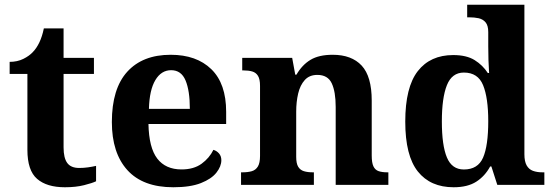

<svg xmlns="http://www.w3.org/2000/svg" viewBox="-20 -780 2333 810"><path d="M253.9 10Q177.3 10 136.5 -25.4Q95.6 -60.7 95.6 -147.9V-468H20.7V-519Q53.2 -519 78.7 -531.7Q104.2 -544.4 119 -560.9Q134.3 -576.5 146.2 -601.4Q158 -626.2 165 -660.2H248.2V-536H376.3V-468H248.2V-158.2Q248.2 -113.6 263.7 -92.5Q279.1 -71.4 314.3 -71.4Q333.5 -71.4 351.4 -74Q369.3 -76.6 385.3 -80.2V-15.3Q369.4 -7.5 334.7 1.2Q300 10 253.9 10Z M711.1 10Q583 10 517.4 -62.3Q451.9 -134.6 451.9 -265.2Q451.9 -405.7 516.8 -477.3Q581.8 -548.9 700 -548.9Q809.2 -548.9 871.6 -488Q934.1 -427.2 934.1 -308.2V-256.9H606.3Q608.3 -156.6 643.5 -110.9Q678.7 -65.2 746 -65.2Q797.4 -65.2 830.5 -89.3Q863.5 -113.4 880.3 -147.9Q894.3 -143.8 904.1 -132.5Q913.8 -121.1 913.8 -104.1Q913.8 -78.3 893.1 -51.8Q872.3 -25.3 827.8 -7.7Q783.3 10 711.1 10ZM780.9 -320.8Q780.9 -397.3 762.8 -440.6Q744.6 -483.9 702 -483.9Q660.4 -483.9 635.4 -442.1Q610.4 -400.4 608.3 -320.8Z M996.9 0V-53H1002.6Q1025.6 -53 1042 -57.7Q1058.5 -62.4 1067.8 -77.4Q1077 -92.3 1077 -122.1V-417.9Q1077 -446.1 1068.3 -460.1Q1059.7 -474 1044 -478.5Q1028.3 -483 1006.3 -483H1001.9V-536H1212.6L1225.6 -464.9H1230.6Q1254.6 -506.4 1290 -527.6Q1325.3 -548.9 1383.7 -548.9Q1463.3 -548.9 1505.8 -503.3Q1548.2 -457.6 1548.2 -355.8V-123.9Q1548.2 -93.4 1555.4 -78.2Q1562.6 -63 1577.3 -58Q1591.9 -53 1613.9 -53H1618.4V0H1396.2V-328.8Q1396.2 -393.2 1379.5 -428.6Q1362.9 -464 1318.7 -464Q1285.3 -464 1265.8 -442.4Q1246.2 -420.8 1237.9 -385.5Q1229.6 -350.2 1229.6 -309V-118.3Q1229.6 -90.4 1238 -76.5Q1246.4 -62.6 1262.1 -57.8Q1277.7 -53 1299.7 -53H1304.2V0Z M1893.7 10Q1795.9 10 1742.8 -56.5Q1689.7 -123 1689.7 -267Q1689.7 -412 1742.5 -479.9Q1795.3 -547.7 1892 -547.7Q1948.2 -547.7 1982.4 -526.4Q2016.6 -505.1 2038 -471.9H2043.4Q2041.6 -495.8 2040.7 -526.6Q2039.8 -557.3 2039.8 -584.2V-644.8Q2039.8 -672.5 2028.5 -685.8Q2017.3 -699.1 1999.1 -703.1Q1980.9 -707 1958.9 -707H1950.9V-760H2192.3V-129.1Q2192.3 -99 2201.8 -82.2Q2211.3 -65.5 2228.3 -59.3Q2245.4 -53 2268.5 -53H2276.5V0H2078L2053 -77.8H2047.9Q2025.9 -37 1989.3 -13.5Q1952.7 10 1893.7 10ZM1936.8 -65Q1996.3 -65 2018 -115.2Q2039.8 -165.4 2039.8 -268.7Q2039.8 -367.5 2018 -420.7Q1996.3 -473.9 1937 -473.9Q1886.6 -473.9 1865.4 -420.7Q1844.1 -367.5 1844.1 -267.7Q1844.1 -166.4 1865.4 -115.7Q1886.6 -65 1936.8 -65Z"/></svg>

Font: Noto Serif Gurmukhi
Style: Regular
Weight: 400
Designer: Vaibhav Singh and the Monotype Design Team
Foundry: Monotype Imaging Inc.
Version: Version 2.003